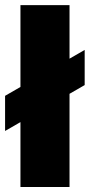

<svg xmlns="http://www.w3.org/2000/svg" viewBox="-33 -748 358 768"><path d="M245.1 -727.5V0H48.8V-727.5ZM-12.7 -224.1V-364.7L305.7 -548.3V-407.7Z"/></svg>

Font: Inter 16pt Black
Style: Regular
Weight: 900
Version: Version 4.001;git-66647c0bb